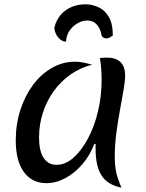

<svg xmlns="http://www.w3.org/2000/svg" viewBox="-20 -837 675 890"><path d="M417 -170Q398 -118 362.5 -76.5Q327 -35 283.5 -11.5Q240 12 195 12Q128 12 90.5 -40Q53 -92 53 -186Q53 -261 74.5 -327.5Q96 -394 133.5 -444Q171 -494 221 -522.5Q271 -551 328 -551Q345 -551 364 -547.5Q383 -544 407 -537Q353 -524 307.5 -492Q262 -460 229.5 -415Q197 -370 179 -315Q161 -260 161 -199Q161 -138 182 -105.5Q203 -73 242 -73Q283 -73 320 -105.5Q357 -138 387 -193.5Q417 -249 434 -319.5Q451 -390 451 -466Q451 -492 449 -519.5Q447 -547 443 -568Q453 -569 461 -569.5Q469 -570 476 -570Q517 -570 538.5 -549Q560 -528 560 -488Q560 -462 553 -421Q546 -380 536.5 -329Q527 -278 519.5 -222Q512 -166 512 -111Q512 -68 519 -37Q526 -6 543 33Q479 20 451 -23Q423 -66 423 -149Q423 -157 423 -160.5Q423 -164 424 -168ZM503 -673Q496 -667 488.5 -663Q481 -659 473 -659Q458 -659 451 -672Q446 -704 429 -723Q412 -742 385 -742Q363 -742 341 -730Q319 -718 303.5 -696.5Q288 -675 286 -644Q272 -644 259.5 -654Q247 -664 239.5 -679.5Q232 -695 232 -710Q242 -747 263.5 -770.5Q285 -794 314 -805.5Q343 -817 375 -817Q407 -817 436.5 -803.5Q466 -790 484.5 -758.5Q503 -727 503 -673Z"/></svg>

Font: Merienda
Style: Regular
Weight: 400
Designer: Eduardo Rodriguez Tunni
Foundry: Eduardo Rodriguez Tunni
Version: Version 2.001